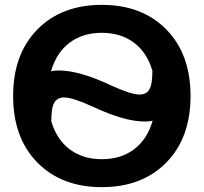

<svg xmlns="http://www.w3.org/2000/svg" viewBox="-20 -760 838 790"><path d="M133.5 -638.5Q233 -740 399 -740Q565 -740 664.5 -638.5Q764 -537 764 -365Q764 -193 664.5 -91.5Q565 10 399 10Q233 10 133.5 -91.5Q34 -193 34 -365Q34 -537 133.5 -638.5ZM191 -261Q213 -186 267 -145.5Q321 -105 399 -105Q478 -105 532 -146Q586 -187 608 -263Q593 -260 575 -260Q492 -260 362 -321Q279 -359 244 -359Q216 -359 203.5 -338Q191 -317 191 -261ZM190 -467Q205 -470 223 -470Q306 -470 436 -409Q519 -371 554 -371Q582 -371 594.5 -392Q607 -413 607 -469Q585 -544 531 -584.5Q477 -625 399 -625Q320 -625 266 -584Q212 -543 190 -467Z"/></svg>

Font: Mplus 1p Bold
Style: Bold
Weight: 700
Version: Version 1.061